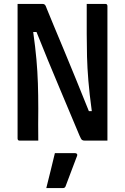

<svg xmlns="http://www.w3.org/2000/svg" viewBox="-20 -720 640 983"><path d="M176 0H81Q70 0 70 -11V-700H197Q205 -700 209.5 -696Q214 -692 221 -672Q233 -642 255.5 -588Q278 -534 307.5 -463.5Q337 -393 369.5 -313Q402 -233 435 -151H450Q438 -239 432.5 -306Q427 -373 425.5 -430.5Q424 -488 424 -547V-700H519Q530 -700 530 -689V0H415Q405 0 400 -3.5Q395 -7 387 -26Q343 -132 284.5 -270Q226 -408 167 -556H150Q161 -478 166.5 -416Q172 -354 174 -293.5Q176 -233 176 -162Q175 -125 175.5 -83Q176 -41 176 0ZM261 64H364Q370 64 373.5 67.5Q377 71 375 77Q359 120 346 153.5Q333 187 316 233Q315 237 311.5 240Q308 243 301 243H217Q229 194 240 150.5Q251 107 261 64Z"/></svg>

Font: Recursive Mn Lnr St Med
Style: Regular
Weight: 500
Monospace: yes
Version: Version 1.079;hotconv 1.0.112;makeotfexe 2.5.65598; ttfautoh